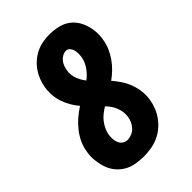

<svg xmlns="http://www.w3.org/2000/svg" viewBox="-221 -838 941 941"><g transform="rotate(-45 250.0 -367.5)"><path d="M207 8Q178 8 150.5 3Q123 -2 100 -15.5Q77 -29 60 -50Q43 -71 34.5 -96.5Q26 -122 23 -150Q20 -178 25 -207Q29 -234 41 -260.5Q53 -287 71.5 -310.5Q90 -334 112.5 -353.5Q135 -373 160 -389Q144 -408 131.5 -429.5Q119 -451 111 -474.5Q103 -498 101 -524Q99 -550 103 -576Q107 -599 115.5 -621Q124 -643 138 -663Q152 -683 171 -699Q190 -715 211.5 -725Q233 -735 256.5 -739Q280 -743 302 -743Q329 -743 355 -737.5Q381 -732 402.5 -719Q424 -706 439 -685.5Q454 -665 462 -640.5Q470 -616 472 -589.5Q474 -563 469 -536Q465 -511 454.5 -487Q444 -463 429 -441.5Q414 -420 395 -401.5Q376 -383 355 -368Q372 -348 387 -325.5Q402 -303 411.5 -277.5Q421 -252 424.5 -223.5Q428 -195 423 -166Q419 -142 409.5 -118.5Q400 -95 384.5 -74Q369 -53 348.5 -36.5Q328 -20 304.5 -10Q281 0 256 4Q231 8 207 8ZM270 -455Q294 -473 311.5 -498Q329 -523 334 -551Q336 -563 336 -575.5Q336 -588 333 -599.5Q330 -611 322 -620Q314 -629 302 -629Q290 -629 278 -622.5Q266 -616 257.5 -605.5Q249 -595 244.5 -583Q240 -571 238 -558Q233 -529 243 -502.5Q253 -476 270 -455ZM207 -106Q222 -106 236.5 -112Q251 -118 262 -129.5Q273 -141 279.5 -155.5Q286 -170 288 -184Q291 -201 288.5 -217.5Q286 -234 280 -249Q274 -264 265 -277Q256 -290 245 -301Q230 -292 215.5 -280.5Q201 -269 190 -255Q179 -241 171 -224.5Q163 -208 160 -192Q158 -177 158.5 -162.5Q159 -148 164.5 -135Q170 -122 181 -114Q192 -106 207 -106Z"/></g></svg>

Font: Iosevka Term Curly Heavy
Style: Italic
Weight: 900
Italic angle: -9°
Designer: Belleve Invis
Foundry: Belleve Invis
Version: Version 32.3.0